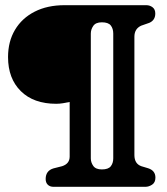

<svg xmlns="http://www.w3.org/2000/svg" viewBox="-20 -720 644 740"><path d="M540.5 0H186Q172.5 0 164.2 -8Q156 -16 156 -30Q156 -62 186 -71L219.5 -79.5Q248.5 -89 248.5 -116.5V-327Q235.5 -324.5 222.8 -322.2Q210 -320 196.5 -320Q109.5 -320 60.2 -368.8Q11 -417.5 11 -500Q11 -560 37.8 -605Q64.5 -650 113.5 -675Q162.5 -700 228.5 -700H544Q557.5 -700 568 -692Q578.5 -684 578.5 -668Q578.5 -642 555.5 -632L524 -621Q498 -609 498 -578.5V-122.5Q498 -89 524.5 -79.5L551 -71.5Q579 -62.5 579 -35.5Q579 -16.5 566.2 -8.2Q553.5 0 540.5 0ZM416.5 -109.5V-590.5Q416.5 -609.5 407 -621.8Q397.5 -634 372.5 -634Q349 -634 339.5 -620.2Q330 -606.5 330 -590.5V-109.5Q330 -94 339.5 -80.5Q349 -67 372.5 -67Q397.5 -67 407 -79.2Q416.5 -91.5 416.5 -109.5Z"/></svg>

Font: Fraunces 144pt SuperSoft SemiBold
Style: Regular
Weight: 600
Version: Version 1.000;[b76b70a41]